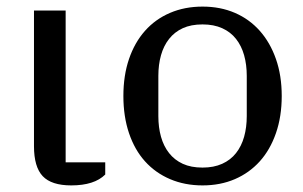

<svg xmlns="http://www.w3.org/2000/svg" viewBox="-20 -550 918 582"><path d="M179 -518V-58H299V-21Q266 12 196 12Q136 12 109.5 -16Q83 -44 83 -107V-518Z M594 -42Q628 -42 653.5 -53.5Q679 -65 695.5 -86Q712 -107 720 -135.5Q728 -164 728 -198V-320Q728 -354 720 -382.5Q712 -411 695.5 -432Q679 -453 653.5 -464.5Q628 -476 594 -476Q559 -476 534 -464.5Q509 -453 492.5 -432Q476 -411 468 -382.5Q460 -354 460 -320V-198Q460 -164 468 -135.5Q476 -107 492.5 -86Q509 -65 534 -53.5Q559 -42 594 -42ZM594 12Q540 12 495.5 -7Q451 -26 419.5 -61Q388 -96 371 -146.5Q354 -197 354 -259Q354 -321 371 -371Q388 -421 419.5 -456.5Q451 -492 495.5 -511Q540 -530 594 -530Q648 -530 692 -511Q736 -492 767.5 -456.5Q799 -421 816.5 -371Q834 -321 834 -259Q834 -197 816.5 -146.5Q799 -96 767.5 -61Q736 -26 692 -7Q648 12 594 12Z"/></svg>

Font: IBM Plex Serif Text
Style: Regular
Weight: 450
Designer: Mike Abbink, Paul van der Laan, Pieter van Rosmalen
Foundry: Bold Monday
Version: Version 3.001